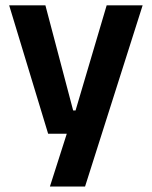

<svg xmlns="http://www.w3.org/2000/svg" viewBox="-20 -510 555 702"><path d="M316 -106 247.5 -76.5 370 -490.5H501.5L291 172H162.5L239.5 -69L299 -21H156L13.5 -490.5H146L247.5 -106Z"/></svg>

Font: Anek Latin SemiBold
Style: Regular
Weight: 600
Designer: Yesha Goshar
Foundry: Ek Type
Version: Version 1.003